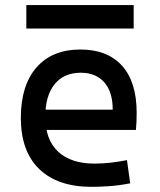

<svg xmlns="http://www.w3.org/2000/svg" viewBox="-20 -721 626 751"><path d="M337.9 9.8Q205.6 9.8 133.5 -59.8Q61.5 -129.4 61.5 -259.8Q61.5 -386.7 122.6 -457Q183.6 -527.3 294.9 -527.3Q399.9 -527.3 457.3 -463.9Q514.6 -400.4 514.6 -279.3Q514.6 -243.7 511.7 -212.9H148.4V-292H420.9Q420.9 -361.8 387.7 -399.2Q354.5 -436.5 295.9 -436.5Q230 -436.5 193.6 -391.6Q157.2 -346.7 157.2 -264.6Q157.2 -174.8 207.3 -127.9Q257.3 -81.1 349.6 -81.1Q381.8 -81.1 413.1 -84.7Q444.3 -88.4 476.6 -94.7L489.3 -3.9Q443.4 4.9 405.3 7.3Q367.2 9.8 337.9 9.8ZM83 -609.4V-701.2H502.9V-609.4Z"/></svg>

Font: Cascadia Code
Style: Regular
Weight: 400
Designer: Aaron Bell
Foundry: Saja Typeworks
Version: Version 2404.023